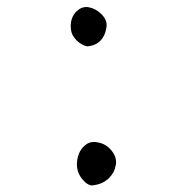

<svg xmlns="http://www.w3.org/2000/svg" viewBox="-20 -644 540 562"><path d="M291 -560.5Q292 -565.4 292 -568.1Q292 -570.8 292 -573.7Q292 -576.7 290.5 -581.5Q287.6 -591.8 276.9 -602.5Q260.3 -619.1 240.2 -622.6Q236.3 -623.5 232.4 -623.5Q216.8 -623.5 203.6 -610.4Q187 -593.8 187 -566.9Q187 -556.6 189.9 -547.4Q193.8 -536.6 204.1 -525.9Q218.8 -511.7 234.9 -508.3Q259.8 -510.3 273.9 -524.9Q287.1 -538.1 291 -560.5ZM319.8 -168.9Q319.8 -190.4 300.8 -209.5Q285.6 -224.6 264.6 -227.5Q260.3 -228.5 256.3 -228.5Q252.4 -228.5 247.3 -227.8Q242.2 -227.1 236.3 -223.9Q230.5 -220.7 225.1 -215.3Q208 -198.2 205.6 -170.9Q205.1 -166.5 205.1 -163.1Q205.1 -134.8 226.1 -113.8Q235.8 -103.5 247.1 -101.1Q279.8 -103.5 299.3 -123Q315.4 -139.2 318.8 -160.6Q319.8 -164.6 319.8 -168.9Z"/></svg>

Font: NaikaiFont
Style: ExtraLight
Weight: 200
Version: Version 1.89